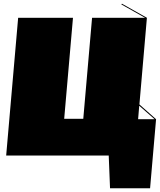

<svg xmlns="http://www.w3.org/2000/svg" viewBox="-20 -831 854 1026"><path d="M814 -194 782 175H568L561 0H13L77 -736H370L323 -196H425L472 -736H755L631 -806L628 -808L631 -810V-811H632L765 -736L725 -273ZM806 -194 724 -266 718 -194Z"/></svg>

Font: FFF_HK Layer Front
Style: Regular
Weight: 400
Italic angle: -5°
Designer: bBox Type GmbH
Foundry: bBox Type GmbH
Version: Version 0.002